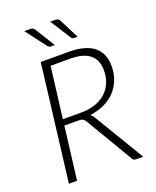

<svg xmlns="http://www.w3.org/2000/svg" viewBox="-163 -1000 891 1095"><g transform="rotate(-20 282.0 -452.5)"><path d="M62 0ZM151 -320.5 111.5 0H62L148.5 -707.5H316.5Q419 -707.5 469.8 -666.8Q520.5 -626 520.5 -548.5Q520.5 -502.5 505.5 -464.2Q490.5 -426 463 -397.2Q435.5 -368.5 396.8 -350.5Q358 -332.5 311 -326.5Q321.5 -319 328.5 -307L513 0H470.5Q462.5 0 457.2 -2.8Q452 -5.5 448 -12.5L277.5 -300.5Q270.5 -311.5 262.2 -316Q254 -320.5 235.5 -320.5ZM194 -668 155.5 -357.5H267Q314.5 -357.5 352.2 -370.5Q390 -383.5 416.5 -407.5Q443 -431.5 457 -465.5Q471 -499.5 471 -541Q471 -605 430.5 -636.5Q390 -668 312 -668ZM308 -905Q319.5 -905 325.5 -901.2Q331.5 -897.5 335.5 -889L395.5 -771H374Q368.5 -771 365 -773Q361.5 -775 358 -779.5L278 -905ZM155.5 -905Q166.5 -905 172.5 -901.2Q178.5 -897.5 184 -889L257 -771H233Q227.5 -771 223.8 -773Q220 -775 215.5 -779.5L120.5 -905Z"/></g></svg>

Font: Lato Light
Style: Italic
Weight: 300
Italic angle: -7°
Designer: Lukasz Dziedzic
Foundry: tyPoland Lukasz Dziedzic
Version: Version 2.007; 2014-02-27